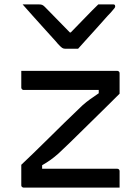

<svg xmlns="http://www.w3.org/2000/svg" viewBox="-20 -855 640 875"><path d="M336 -633Q321 -633 306 -633Q291 -633 276 -633Q269 -633 263 -637Q257 -641 244 -655Q237 -664 218 -684.5Q199 -705 175 -732Q151 -759 126.5 -786Q102 -813 83 -835Q101 -835 118.5 -835Q136 -835 155 -835Q166 -835 171.5 -833Q177 -831 184 -824Q197 -811 232 -775Q267 -739 319 -686L274 -707H326L281 -685Q333 -738 367 -773.5Q401 -809 428 -835H494Q499 -835 501 -834Q503 -833 504 -831Q505 -829 505 -826Q505 -822 501.5 -817.5Q498 -813 485 -798Q472 -785 452 -762Q432 -739 409 -714Q386 -689 366.5 -667Q347 -645 336 -633ZM77 -532H514Q518 -532 520 -530.5Q522 -529 523.5 -527Q525 -525 525 -521V-428Q492 -395 461.5 -365Q431 -335 402.5 -307Q374 -279 348 -253.5Q322 -228 296.5 -203Q271 -178 246 -155Q228 -139 210.5 -126.5Q193 -114 172 -102V-86Q200 -86 228 -86Q256 -86 284 -86H514Q519 -86 522 -83Q525 -80 525 -75Q525 -57 525 -38Q525 -19 525 0H89Q85 0 82.5 -1.5Q80 -3 78.5 -5Q77 -7 77 -11V-104Q134 -158 182 -205.5Q230 -253 273 -295Q316 -337 356 -375Q374 -391 391 -403Q408 -415 430 -430V-445Q401 -445 372 -445Q343 -445 314 -445H88Q85 -445 82.5 -446.5Q80 -448 78.5 -450.5Q77 -453 77 -456Q77 -475 77 -494Q77 -513 77 -532Z"/></svg>

Font: RecMonoLinear Nerd Font Mono
Style: Regular
Weight: 400
Monospace: yes
Version: Version 1.085; ttfautohint (v1.8.4.7-5d5b);Nerd Fonts 3.2.1